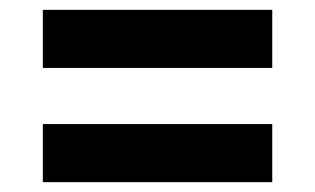

<svg xmlns="http://www.w3.org/2000/svg" viewBox="-20 -500 640 390"><path d="M67 -362V-480H533V-362ZM67 -130V-248H533V-130Z"/></svg>

Font: IBM Plex Sans Thai
Style: Bold
Weight: 700
Designer: Mike Abbink, Paul van der Laan, Pieter van Rosmalen, Ben Mitchell, Mark Frömberg
Foundry: Bold Monday
Version: Version 1.2